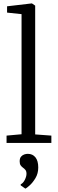

<svg xmlns="http://www.w3.org/2000/svg" viewBox="-20 -839 340 1127"><path d="M106.5 -51V-756L21.5 -765V-802L166.5 -819H167.5L186.5 -806V-50L281.5 -43V0H18.5V-43ZM204.5 144Q204.5 179.5 188 206.8Q171.5 234 153.2 250Q135 266 129.5 268H128.5L101.5 249V243Q116.5 235.5 126 216Q135.5 196.5 135.5 181Q135.5 166 128.8 158Q122 150 114.5 145Q107 139.5 101.2 131.5Q95.5 123.5 95.5 108Q95.5 89.5 104 80Q112.5 70.5 123.5 67.2Q134.5 64 141.5 64H143.5Q171.5 64 188 84.5Q204.5 105 204.5 144Z"/></svg>

Font: Merriweather Light
Style: Regular
Weight: 300
Designer: Eben Sorkin
Foundry: Eben Sorkin
Version: Version 2.100